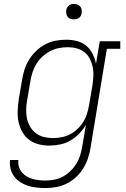

<svg xmlns="http://www.w3.org/2000/svg" viewBox="-20 -729 640 972"><path d="M211 223Q188 223 165 220.5Q142 218 121.5 211.5Q101 205 82.5 193Q64 181 51.5 164Q39 147 33.5 125Q28 103 31 81H73Q71 98 75.5 114Q80 130 90 142.5Q100 155 114 163.5Q128 172 144 176.5Q160 181 177 183Q194 185 211 185Q233 185 255.5 180.5Q278 176 298.5 165Q319 154 336.5 137Q354 120 366.5 100Q379 80 385.5 58.5Q392 37 396 14L415 -98Q401 -73 380.5 -52Q360 -31 335.5 -17Q311 -3 283.5 2.5Q256 8 229 8Q229 8 229 8Q229 8 229 8Q201 8 174 1Q147 -6 126 -22.5Q105 -39 92 -63Q79 -87 73.5 -113.5Q68 -140 69.5 -168.5Q71 -197 75 -226L92 -326Q96 -352 104.5 -378Q113 -404 128 -428Q143 -452 164 -472Q185 -492 210 -505Q235 -518 262 -523Q289 -528 316 -528Q344 -528 370.5 -521Q397 -514 417 -497Q437 -480 449 -456Q461 -432 466 -406L485 -520H589V-482H521L438 21Q434 47 425 73.5Q416 100 401 124Q386 148 364.5 168Q343 188 317.5 200.5Q292 213 264.5 218Q237 223 211 223ZM249 -30Q270 -30 292.5 -34.5Q315 -39 335 -49.5Q355 -60 372.5 -76.5Q390 -93 402 -112.5Q414 -132 420.5 -153.5Q427 -175 431 -197L448 -297Q451 -320 452.5 -343.5Q454 -367 449.5 -389Q445 -411 435 -431Q425 -451 408 -464.5Q391 -478 369 -484Q347 -490 323 -490Q300 -490 277.5 -485.5Q255 -481 234 -470Q213 -459 195 -442.5Q177 -426 164.5 -406Q152 -386 145 -364Q138 -342 134 -319L117 -219Q113 -196 112.5 -172.5Q112 -149 117 -127Q122 -105 133.5 -86Q145 -67 162.5 -54Q180 -41 202.5 -35.5Q225 -30 249 -30ZM355 -631Q345 -631 336.5 -634Q328 -637 322.5 -644Q317 -651 315.5 -660.5Q314 -670 316 -680Q317 -686 320.5 -692Q324 -698 329.5 -702Q335 -706 341.5 -707.5Q348 -709 355 -709Q364 -709 372.5 -706Q381 -703 386.5 -696Q392 -689 393.5 -679.5Q395 -670 393 -660Q392 -654 388.5 -648Q385 -642 379.5 -638Q374 -634 367.5 -632.5Q361 -631 355 -631Z"/></svg>

Font: Iosevka Etoile XLtObl
Style: Regular
Weight: 200
Italic angle: -9°
Designer: Belleve Invis
Foundry: Belleve Invis
Version: Version 15.5.2; ttfautohint (v1.8.4)